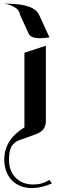

<svg xmlns="http://www.w3.org/2000/svg" viewBox="-54 -719 303 1008"><path d="M218.4 244.2 205.8 225.8Q183.7 238.4 164.5 243.9Q145.3 249.5 121.1 249.5Q61.6 249.5 26.8 212.6Q-6.8 177.9 -6.8 118.4Q-6.8 83.2 2.1 58.9Q11.1 34.7 39.5 20Q72.6 8.9 93.9 0.5Q115.3 -7.9 132.1 -13.7Q186.8 -31.6 186.8 -83.2V-478.9L74.2 -442.1V-50.5Q-31.6 14.7 -31.6 118.4Q-31.6 184.7 7.9 227.4Q48.4 268.4 115.3 268.4Q162.1 268.4 218.4 244.2ZM205.8 -522.6 150 -643.7Q124.2 -696.3 -5.8 -699.5H-33.7Q1.1 -696.3 31.6 -675.3Q40.5 -669.5 48.4 -652.6Q48.4 -649.5 53.7 -635.8L96.3 -542.6Q107.4 -518.4 156.8 -518.4Q164.7 -518.4 177.1 -519.5Q189.5 -520.5 205.8 -522.6Z"/></svg>

Font: MM Bagan
Style: Regular
Weight: 400
Designer: Khon Soe Zaw Thu
Version: Version 1.00 July 10, 2016, initial release